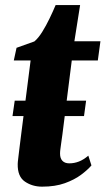

<svg xmlns="http://www.w3.org/2000/svg" viewBox="-20 -706 406 737"><path d="M28 -260.5 36.5 -319.5H310.5L302.5 -260.5ZM219.5 -189.5Q217 -172 215.2 -158.8Q213.5 -145.5 212 -135.2Q210.5 -125 210.5 -116.5Q210.5 -98 219.8 -88.5Q229 -79 246 -79Q265 -79 283 -86Q301 -93 319 -108.5L331 -71Q316 -53.5 290.8 -34.8Q265.5 -16 228.8 -2.8Q192 10.5 141.5 10.5Q104 10.5 75.5 -9Q47 -28.5 48 -76.5Q48 -79.5 48.5 -85Q49 -90.5 50.5 -102.5Q52 -114.5 54.5 -136Q57 -157.5 61.5 -192L97.5 -474H33L43.5 -522.5L112 -547Q127 -559.5 142 -583.5Q157 -607.5 170.2 -635Q183.5 -662.5 193.5 -686.5H287.5L265.5 -547.5H365.5L355.5 -474H255.5Z"/></svg>

Font: Merriweather 36pt Black
Style: Italic
Weight: 900
Italic angle: -7.8°
Version: Version 2.101